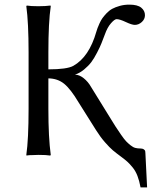

<svg xmlns="http://www.w3.org/2000/svg" viewBox="-20 -672 669 833"><path d="M588.9 -27.8Q598.6 -27.8 603.8 -24.2Q608.9 -20.5 609.9 -16.8Q610.8 -13.2 610.8 -7.8L618.2 141.1H589.8Q584.5 112.3 576.4 91.3Q568.4 70.3 555.7 54.7Q543 39.1 532.7 29.8Q522.5 20.5 503.9 6.8Q483.4 -8.3 469.7 -19.8Q456.1 -31.2 435.5 -54.7Q415 -78.1 397 -106.9L320.8 -228Q286.6 -285.6 258.3 -308.6Q230 -331.5 189.9 -332V-200.2Q189.9 -75.2 200.2 0L198.2 2.9Q181.2 0 147 0Q131.3 0 118.2 1Q105.5 1 100.6 2L95.2 2.9L94.2 0Q104 -67.9 104 -200.2V-444.8Q104 -573.7 94.2 -645L96.2 -647.9Q112.8 -645 147 -645Q162.6 -645 175.5 -645.8Q188.5 -646.5 193.8 -647.5L199.2 -647.9L200.2 -645Q189.9 -575.2 189.9 -444.8V-371.1Q270.5 -371.1 297.9 -386.2Q366.7 -424.8 397.9 -534.2Q400.9 -543.9 403.1 -550Q405.3 -556.2 411.4 -569.8Q417.5 -583.5 424.1 -592.8Q430.7 -602.1 442.1 -614.3Q453.6 -626.5 467 -633.8Q480.5 -641.1 499.8 -646.5Q519 -651.9 541 -651.9Q576.7 -651.9 592.8 -638.7Q608.9 -625.5 608.9 -606Q608.9 -588.9 595.2 -576.4Q581.5 -564 564.9 -564Q552.2 -564 525.9 -576.4Q499.5 -588.9 485.8 -588.9Q477.1 -588.9 461.4 -571Q445.8 -553.2 435.1 -522.9Q425.8 -498.5 419.9 -483.6Q414.1 -468.8 401.1 -443.6Q388.2 -418.5 376 -402.3Q363.8 -386.2 345 -370.6Q326.2 -355 305.2 -348.1Q323.7 -348.1 343 -332.8Q362.3 -317.4 375 -294.9L449.2 -174.8Q470.2 -140.6 480.7 -124Q491.2 -107.4 505.4 -87.2Q519.5 -66.9 527.6 -58.6Q535.6 -50.3 546.6 -41.5Q557.6 -32.7 567.1 -30.3Q576.7 -27.8 588.9 -27.8Z"/></svg>

Font: Linux Biolinum
Style: Regular
Weight: 400
Designer: Philipp H. Poll
Foundry: Philipp H. Poll
Version: Version 0.6.4